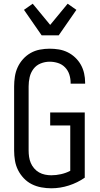

<svg xmlns="http://www.w3.org/2000/svg" viewBox="-20 -1005 540 1033"><path d="M256 8Q229 8 202 3Q175 -2 151 -14Q127 -26 108 -46Q89 -66 77 -90Q65 -114 60.5 -141Q56 -168 56 -195V-540Q56 -566 60 -592.5Q64 -619 75 -643Q86 -667 104 -687Q122 -707 145 -720Q168 -733 194.5 -738Q221 -743 247 -743Q272 -743 296.5 -739Q321 -735 343.5 -724Q366 -713 384.5 -695.5Q403 -678 415 -656.5Q427 -635 432.5 -610.5Q438 -586 438 -561V-555H360V-559Q360 -582 353 -604Q346 -626 330 -642.5Q314 -659 292 -666Q270 -673 247 -673Q222 -673 198.5 -663.5Q175 -654 160 -634Q145 -614 139.5 -589.5Q134 -565 134 -540V-195Q134 -178 136.5 -161Q139 -144 145.5 -128.5Q152 -113 163.5 -99.5Q175 -86 190 -77.5Q205 -69 222 -65.5Q239 -62 256 -62Q282 -62 308.5 -68Q335 -74 358 -86V-330H250V-400H436V-49Q397 -22 350.5 -7Q304 8 256 8ZM204 -815 109 -952 156 -985 250 -871 344 -985 391 -952 296 -815Z"/></svg>

Font: Moesevka
Style: Regular
Weight: 400
Monospace: yes
Designer: Belleve Invis
Foundry: Belleve Invis
Version: Version 32.5.0; ttfautohint (v1.8.4)